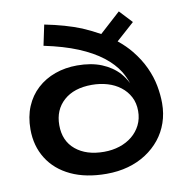

<svg xmlns="http://www.w3.org/2000/svg" viewBox="-81 -787 853 877"><g transform="rotate(-10 346.0 -348.5)"><path d="M527 -709 582 -650 498 -575Q534 -546 559 -515Q593 -473 613 -429.5Q633 -386 641 -343.5Q649 -301 649 -262Q649 -214 634.5 -172Q620 -130 593 -96.5Q566 -63 528.5 -38.5Q491 -14 444.5 -1Q398 12 344 12Q248 12 179 -20.5Q110 -53 73 -112Q36 -171 36 -248Q36 -307 55.5 -353.5Q75 -400 110.5 -432.5Q146 -465 193.5 -482Q241 -499 296 -499Q361 -499 409 -479.5Q457 -460 489 -425Q508 -403 521 -377Q511 -406 495 -433Q470 -473 426 -507Q382 -541 317 -568Q252 -595 161 -614L181 -709Q277 -690 349 -661Q393 -642 430 -621ZM350 -89Q389 -89 422.5 -100Q456 -111 481 -131.5Q506 -152 520.5 -181Q535 -210 535 -246Q535 -283 520 -311.5Q505 -340 479 -360Q453 -380 419 -390Q385 -400 347 -400Q264 -400 216.5 -357.5Q169 -315 169 -244Q169 -171 218.5 -130Q268 -89 350 -89Z"/></g></svg>

Font: Syne Modified
Style: Bold
Weight: 700
Designer: Lucas Descroix
Foundry: Bonjour Monde
Version: Version 2.200